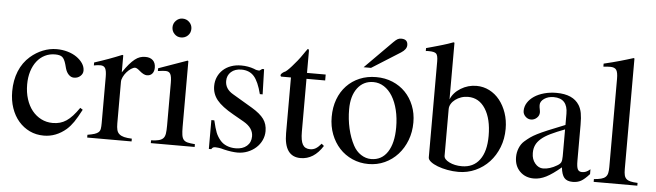

<svg xmlns="http://www.w3.org/2000/svg" viewBox="-45 -853 3535 1034"><g transform="rotate(5 1722.0 -336.5)"><path d="M412 -147Q389 -103 372.5 -79Q356 -55 336 -37Q281 10 215 10Q173 10 138.5 -6.5Q104 -23 78.5 -52.5Q53 -82 39 -123Q25 -164 25 -213Q25 -273 45 -322Q65 -371 103 -404Q134 -431 170.5 -445.5Q207 -460 244 -460Q275 -460 303 -452Q331 -444 352 -429.5Q373 -415 385.5 -396.5Q398 -378 398 -357Q398 -340 384 -327.5Q370 -315 350 -315Q334 -315 321.5 -327.5Q309 -340 303 -361L297 -383Q289 -411 277 -421Q265 -431 238 -431Q208 -431 183 -418.5Q158 -406 140 -383Q122 -360 112 -328Q102 -296 102 -257Q102 -214 113.5 -178Q125 -142 145.5 -116.5Q166 -91 194.5 -76.5Q223 -62 257 -62Q278 -62 296 -67Q314 -72 330.5 -83Q347 -94 363.5 -112Q380 -130 398 -156Z M451 -406Q473 -413 491.5 -419.5Q510 -426 527 -432Q544 -438 561.5 -445Q579 -452 599 -460L604 -458V-366Q622 -393 637.5 -411Q653 -429 667 -440Q681 -451 694.5 -455.5Q708 -460 724 -460Q750 -460 764.5 -446Q779 -432 779 -407Q779 -386 768.5 -374Q758 -362 740 -362Q723 -362 700 -382Q683 -397 674 -397Q664 -397 651.5 -388.5Q639 -380 628.5 -368Q618 -356 611 -341.5Q604 -327 604 -315V-90Q604 -69 607.5 -55Q611 -41 621 -32.5Q631 -24 647 -20Q663 -16 689 -15V0H449V-15Q473 -19 487 -23.5Q501 -28 508.5 -35Q516 -42 518 -53.5Q520 -65 520 -84V-334Q520 -367 512.5 -380.5Q505 -394 486 -394Q470 -394 451 -390Z M956 -457V-102Q956 -75 958.5 -58.5Q961 -42 968.5 -33Q976 -24 990.5 -20.5Q1005 -17 1030 -15V0H793V-15Q819 -16 834.5 -20Q850 -24 858.5 -33Q867 -42 869.5 -58.5Q872 -75 872 -102V-334Q872 -367 864.5 -380.5Q857 -394 839 -394Q823 -394 805 -391L797 -390V-405L952 -460ZM905 -683Q927 -683 942 -668Q957 -653 957 -632Q957 -610 942 -595.5Q927 -581 905 -581Q884 -581 869.5 -596Q855 -611 855 -632Q855 -653 870 -668Q885 -683 905 -683Z M1355 -314Q1338 -381 1313 -409Q1288 -437 1245 -437Q1210 -437 1189 -418Q1168 -399 1168 -369Q1168 -326 1211 -301L1319 -237Q1364 -210 1383.5 -183Q1403 -156 1403 -118Q1403 -92 1392 -68.5Q1381 -45 1361.5 -27.5Q1342 -10 1316.5 0Q1291 10 1262 10Q1248 10 1229 7.5Q1210 5 1189 0Q1172 -5 1161 -6.5Q1150 -8 1143 -8Q1134 -8 1129.5 -6Q1125 -4 1120 4H1107V-152H1123Q1133 -109 1141.5 -87.5Q1150 -66 1166 -47Q1180 -30 1202 -21Q1224 -12 1250 -12Q1288 -12 1310.5 -31.5Q1333 -51 1333 -84Q1333 -129 1281 -159L1223 -192Q1159 -228 1132.5 -261Q1106 -294 1106 -336Q1106 -363 1116 -385.5Q1126 -408 1144 -424.5Q1162 -441 1187 -450Q1212 -459 1242 -459Q1279 -459 1312 -447Q1320 -443 1327 -441.5Q1334 -440 1339 -440Q1342 -440 1344 -441.5Q1346 -443 1353 -448L1355 -450H1366L1370 -314Z M1699 -418H1598V-132Q1598 -84 1610 -63Q1622 -42 1650 -42Q1667 -42 1680.5 -50Q1694 -58 1710 -77L1723 -66Q1675 10 1603 10Q1514 10 1514 -117V-418H1461Q1457 -421 1457 -425Q1457 -433 1474 -444Q1480 -445 1490.5 -454.5Q1501 -464 1514 -478.5Q1527 -493 1542 -511.5Q1557 -530 1571 -551Q1576 -559 1581 -565.5Q1586 -572 1591 -579Q1598 -579 1598 -566V-450H1699Z M1972 -460Q2020 -460 2060.5 -443Q2101 -426 2130 -396Q2159 -366 2175.5 -324.5Q2192 -283 2192 -234Q2192 -182 2175 -137.5Q2158 -93 2128 -60Q2098 -27 2057.5 -8.5Q2017 10 1970 10Q1923 10 1882.5 -8Q1842 -26 1813 -57.5Q1784 -89 1767.5 -132Q1751 -175 1751 -226Q1751 -278 1767 -321Q1783 -364 1812.5 -395Q1842 -426 1882.5 -443Q1923 -460 1972 -460ZM1959 -432Q1905 -432 1873 -389.5Q1841 -347 1841 -275Q1841 -221 1852.5 -171Q1864 -121 1885 -82Q1901 -52 1927 -35Q1953 -18 1982 -18Q2039 -18 2070.5 -66Q2102 -114 2102 -199Q2102 -250 2091.5 -293Q2081 -336 2062 -367Q2043 -398 2016.5 -415Q1990 -432 1959 -432ZM1899 -507 2046 -655Q2060 -669 2068.5 -673.5Q2077 -678 2088 -678Q2123 -678 2123 -646Q2123 -623 2093 -604L1939 -507Z M2375 -375Q2390 -412 2429 -436Q2468 -460 2514 -460Q2551 -460 2583.5 -443.5Q2616 -427 2639.5 -397.5Q2663 -368 2676.5 -328.5Q2690 -289 2690 -243Q2690 -189 2672 -143Q2654 -97 2622.5 -63Q2591 -29 2548 -9.5Q2505 10 2456 10Q2426 10 2396.5 4.5Q2367 -1 2343.5 -10Q2320 -19 2305.5 -30.5Q2291 -42 2291 -54V-573Q2291 -605 2281.5 -614.5Q2272 -624 2242 -624Q2237 -624 2233.5 -624Q2230 -624 2225 -623V-639L2254 -647Q2272 -652 2286 -656Q2300 -660 2313.5 -664Q2327 -668 2340.5 -672.5Q2354 -677 2370 -683L2375 -681ZM2375 -70Q2375 -51 2404 -36.5Q2433 -22 2472 -22Q2534 -22 2568 -67.5Q2602 -113 2602 -197Q2602 -289 2567.5 -343Q2533 -397 2474 -397Q2454 -397 2436.5 -391Q2419 -385 2405 -374.5Q2391 -364 2383 -350.5Q2375 -337 2375 -322Z M3164 -40Q3138 -11 3119 -0.5Q3100 10 3074 10Q3043 10 3028.5 -7Q3014 -24 3010 -63Q2964 -24 2930.5 -7Q2897 10 2864 10Q2818 10 2788.5 -19.5Q2759 -49 2759 -97Q2759 -122 2768.5 -145.5Q2778 -169 2795 -184Q2811 -198 2825 -208Q2839 -218 2860.5 -229Q2882 -240 2916.5 -254.5Q2951 -269 3009 -292V-353Q3009 -436 2933 -436Q2903 -436 2882 -421.5Q2861 -407 2861 -387Q2861 -376 2864 -363Q2865 -358 2865.5 -354Q2866 -350 2866 -347Q2866 -330 2852.5 -317.5Q2839 -305 2821 -305Q2804 -305 2791 -318Q2778 -331 2778 -348Q2778 -372 2791 -392.5Q2804 -413 2826.5 -428Q2849 -443 2880 -451.5Q2911 -460 2946 -460Q3036 -460 3070 -405Q3081 -387 3085.5 -363Q3090 -339 3090 -300V-105Q3090 -72 3096.5 -59.5Q3103 -47 3120 -47Q3131 -47 3141 -51Q3151 -55 3164 -66ZM3009 -268Q2964 -251 2933 -236Q2902 -221 2883 -204.5Q2864 -188 2855.5 -169.5Q2847 -151 2847 -129V-125Q2847 -93 2865.5 -70.5Q2884 -48 2910 -48Q2926 -48 2945.5 -54Q2965 -60 2983 -71Q2999 -80 3004 -90Q3009 -100 3009 -123Z M3185 -639Q3211 -645 3231.5 -650.5Q3252 -656 3270.5 -661Q3289 -666 3306.5 -671.5Q3324 -677 3344 -683L3348 -681V-84Q3348 -63 3351 -50.5Q3354 -38 3362 -30.5Q3370 -23 3384.5 -19.5Q3399 -16 3423 -15V0H3187V-15Q3211 -17 3226 -21Q3241 -25 3249.5 -33Q3258 -41 3261 -54Q3264 -67 3264 -87V-564Q3264 -599 3255 -612Q3246 -625 3222 -625Q3216 -625 3207.5 -624.5Q3199 -624 3191 -623H3185Z"/></g></svg>

Font: Klingon pIqaD HaSta
Style: Regular
Weight: 400
Width: 0
Designer: Mike Neff (qa'vaj)
Foundry: Mike Neff and Michael Everson
Version: Version 2.003